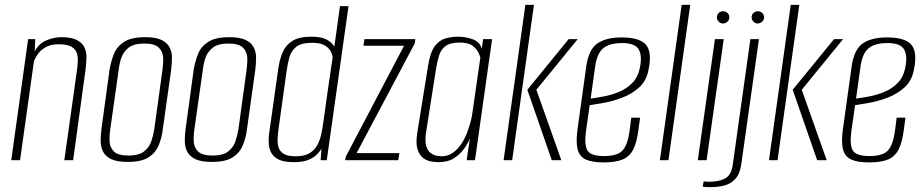

<svg xmlns="http://www.w3.org/2000/svg" viewBox="-20 -655 3777 785"><path d="M26 0 95 -495H124L122 -445Q139 -477 169.5 -490Q200 -503 231 -503Q272 -503 294 -491.5Q316 -480 325 -461.5Q334 -443 333.5 -420Q333 -397 330 -372L279 0H243L294 -363Q297 -383 298 -403Q299 -423 294 -438.5Q289 -454 272 -464Q255 -474 220 -474Q188 -474 167.5 -462.5Q147 -451 136 -435.5Q125 -420 119 -406L62 0Z M502 7Q459 7 435.5 -4Q412 -15 402 -34Q392 -53 391.5 -77.5Q391 -102 395 -129L428 -371Q434 -405 446 -435Q458 -465 487.5 -484Q517 -503 574 -503Q616 -503 639.5 -492Q663 -481 673 -462Q683 -443 683 -420Q683 -397 680 -371L646 -129Q642 -93 629 -61.5Q616 -30 587 -11.5Q558 7 502 7ZM505 -19Q547 -19 568.5 -35.5Q590 -52 598.5 -77Q607 -102 611 -128L644 -368Q648 -395 647 -419.5Q646 -444 629 -460.5Q612 -477 570 -477Q528 -477 506.5 -460.5Q485 -444 476.5 -419.5Q468 -395 465 -368L431 -128Q427 -102 428 -77Q429 -52 446 -35.5Q463 -19 505 -19Z M846 7Q803 7 779.5 -4Q756 -15 746 -34Q736 -53 735.5 -77.5Q735 -102 739 -129L772 -371Q778 -405 790 -435Q802 -465 831.5 -484Q861 -503 918 -503Q960 -503 983.5 -492Q1007 -481 1017 -462Q1027 -443 1027 -420Q1027 -397 1024 -371L990 -129Q986 -93 973 -61.5Q960 -30 931 -11.5Q902 7 846 7ZM849 -19Q891 -19 912.5 -35.5Q934 -52 942.5 -77Q951 -102 955 -128L988 -368Q992 -395 991 -419.5Q990 -444 973 -460.5Q956 -477 914 -477Q872 -477 850.5 -460.5Q829 -444 820.5 -419.5Q812 -395 809 -368L775 -128Q771 -102 772 -77Q773 -52 790 -35.5Q807 -19 849 -19Z M1182 8Q1142 8 1120 -2.5Q1098 -13 1088.5 -31.5Q1079 -50 1078.5 -75Q1078 -100 1083 -128L1118 -376Q1123 -410 1134.5 -439Q1146 -468 1173.5 -486.5Q1201 -505 1253 -505Q1294 -505 1316 -493Q1338 -481 1347 -464L1370 -630H1405L1316 0H1291L1294 -47Q1286 -33 1272.5 -20.5Q1259 -8 1237.5 0Q1216 8 1182 8ZM1189 -16Q1225 -16 1246 -29Q1267 -42 1278 -63Q1289 -84 1294 -108.5Q1299 -133 1302 -155Q1311 -222 1320.5 -288Q1330 -354 1340 -420Q1339 -432 1331.5 -446Q1324 -460 1306.5 -470Q1289 -480 1257 -480Q1211 -480 1190.5 -463Q1170 -446 1163 -420Q1156 -394 1152 -366L1119 -129Q1116 -108 1115 -88Q1114 -68 1119 -52Q1124 -36 1140 -26Q1156 -16 1189 -16Z M1391 0 1394 -15 1632 -468H1466L1470 -495H1678L1676 -478L1438 -29H1613L1608 0Z M1773 8Q1762 8 1744.5 5.5Q1727 3 1711.5 -8Q1696 -19 1687.5 -43.5Q1679 -68 1686 -112L1730 -385Q1739 -441 1757.5 -466Q1776 -491 1801.5 -498Q1827 -505 1854 -505Q1885 -505 1914 -494Q1943 -483 1950 -455L1955 -495H1992L1922 0H1888L1901 -89Q1893 -69 1877 -46.5Q1861 -24 1836 -8Q1811 8 1773 8ZM1785 -16Q1812 -16 1832.5 -31Q1853 -46 1867.5 -68.5Q1882 -91 1891 -116Q1900 -141 1905 -161Q1910 -181 1911 -191L1944 -420Q1942 -427 1935.5 -441Q1929 -455 1912 -468Q1895 -481 1858 -481Q1821 -481 1802 -467Q1783 -453 1775.5 -429Q1768 -405 1763 -375L1721 -108Q1717 -76 1723 -57Q1729 -38 1740.5 -29.5Q1752 -21 1764.5 -18.5Q1777 -16 1785 -16Z M2039 0 2128 -635H2163L2074 0ZM2236 0 2136 -288 2305 -495H2342L2173 -288L2275 0Z M2448 9Q2402 9 2376 -2.5Q2350 -14 2342 -43Q2334 -72 2341 -125L2377 -384Q2387 -453 2422.5 -477.5Q2458 -502 2522 -502Q2596 -502 2621.5 -471.5Q2647 -441 2631 -367Q2622 -323 2592 -296.5Q2562 -270 2523.5 -255.5Q2485 -241 2448.5 -234.5Q2412 -228 2391 -225L2376 -120Q2368 -62 2382 -39.5Q2396 -17 2450 -17Q2504 -17 2525 -39.5Q2546 -62 2554 -119L2561 -174H2597L2590 -122Q2583 -70 2568 -42Q2553 -14 2524.5 -2.5Q2496 9 2448 9ZM2395 -252Q2419 -255 2450 -261Q2481 -267 2511 -279.5Q2541 -292 2563.5 -314Q2586 -336 2594 -369Q2607 -421 2593 -450Q2579 -479 2524 -479Q2471 -479 2445.5 -457Q2420 -435 2413 -381Z M2678 0 2767 -635H2802L2713 0Z M2833 0 2903 -495H2939L2869 0ZM2936 -559Q2926 -559 2918.5 -566.5Q2911 -574 2911 -584Q2911 -595 2918.5 -602Q2926 -609 2936 -609Q2947 -609 2954.5 -602Q2962 -595 2962 -584Q2962 -574 2954.5 -566.5Q2947 -559 2936 -559Z M2875 110Q2870 110 2863 109.5Q2856 109 2853 108L2857 86Q2858 87 2865.5 87.5Q2873 88 2880 88Q2920 88 2945 74.5Q2970 61 2976 18L3048 -495H3083L3011 15Q3005 57 2985.5 77.5Q2966 98 2937.5 104.5Q2909 111 2875 110ZM3078 -559Q3068 -559 3060.5 -566.5Q3053 -574 3053 -584Q3053 -595 3060.5 -602Q3068 -609 3078 -609Q3089 -609 3096.5 -602Q3104 -595 3104 -584Q3104 -574 3096.5 -566.5Q3089 -559 3078 -559Z M3124 0 3213 -635H3248L3159 0ZM3321 0 3221 -288 3390 -495H3427L3258 -288L3360 0Z M3533 9Q3487 9 3461 -2.5Q3435 -14 3427 -43Q3419 -72 3426 -125L3462 -384Q3472 -453 3507.5 -477.5Q3543 -502 3607 -502Q3681 -502 3706.5 -471.5Q3732 -441 3716 -367Q3707 -323 3677 -296.5Q3647 -270 3608.5 -255.5Q3570 -241 3533.5 -234.5Q3497 -228 3476 -225L3461 -120Q3453 -62 3467 -39.5Q3481 -17 3535 -17Q3589 -17 3610 -39.5Q3631 -62 3639 -119L3646 -174H3682L3675 -122Q3668 -70 3653 -42Q3638 -14 3609.5 -2.5Q3581 9 3533 9ZM3480 -252Q3504 -255 3535 -261Q3566 -267 3596 -279.5Q3626 -292 3648.5 -314Q3671 -336 3679 -369Q3692 -421 3678 -450Q3664 -479 3609 -479Q3556 -479 3530.5 -457Q3505 -435 3498 -381Z"/></svg>

Font: Alumni Sans ExtraLight
Style: Italic
Weight: 250
Italic angle: -8°
Version: Version 1.016